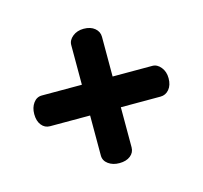

<svg xmlns="http://www.w3.org/2000/svg" viewBox="-67 -509 568 537"><g transform="rotate(-15 216.5 -240.5)"><path d="M217 -46Q198 -46 185 -55.5Q172 -65 172 -80V-196H56Q41 -196 31.5 -208Q22 -220 22 -240Q22 -259 31.5 -272Q41 -285 56 -285H172V-400Q172 -414 185 -424.5Q198 -435 217 -435Q237 -435 249 -425Q261 -415 261 -400V-285H376Q390 -285 400.5 -272Q411 -259 411 -240Q411 -220 401 -208Q391 -196 376 -196H261V-80Q261 -65 249 -55.5Q237 -46 217 -46Z"/></g></svg>

Font: AkaAcidDosis
Style: SemiBold
Weight: 600
Designer: Edgar Tolentino, Pablo Impallari, Igino Marini, Cyberella
Foundry: Edgar Tolentino, Pablo Impallari, Igino Marini, Cyberella
Version: Version 1.007